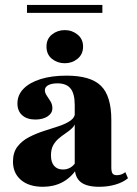

<svg xmlns="http://www.w3.org/2000/svg" viewBox="-20 -730 542 762"><path d="M237.1 -479Q208.1 -479 186.3 -496.4Q164.5 -513.7 164.5 -545.2Q164.5 -575.8 186.3 -593.1Q208.1 -610.5 237.1 -610.5Q266.1 -610.5 287.9 -592.7Q309.7 -575 309.7 -545.2Q309.7 -514.5 287.9 -496.8Q266.1 -479 237.1 -479ZM276.6 -209.7V-312.9Q276.6 -358.1 260.1 -378.6Q243.5 -399.2 208.1 -399.2Q184.7 -399.2 171.4 -391.9Q158.1 -384.7 158.1 -371.8Q158.1 -361.3 165.7 -350.4Q173.4 -339.5 180.6 -327.4Q187.9 -315.3 187.9 -300.8Q187.9 -280.6 169 -268.1Q150 -255.6 120.2 -255.6Q87.1 -255.6 68.1 -272.6Q49.2 -289.5 49.2 -319.4Q49.2 -353.2 73.4 -377.8Q97.6 -402.4 141.1 -416.1Q184.7 -429.8 244.4 -429.8Q339.5 -429.8 380.6 -389.5Q421.8 -349.2 421.8 -254V-209.7ZM150 11.3Q95.2 11.3 63.3 -15.7Q31.5 -42.7 31.5 -88.7Q31.5 -125 49.2 -148Q66.9 -171 94.8 -185.5Q122.6 -200 154 -210.1Q185.5 -220.2 213.7 -229.4Q241.9 -238.7 260.1 -251.6Q278.2 -264.5 278.2 -285.5L280.6 -247.6Q277.4 -232.3 266.1 -221.4Q254.8 -210.5 240.7 -201.2Q226.6 -191.9 212.9 -180.2Q199.2 -168.5 190.7 -152.8Q182.3 -137.1 182.3 -112.9Q182.3 -86.3 194.8 -71.8Q207.3 -57.3 229.8 -57.3Q246 -57.3 259.3 -64.9Q272.6 -72.6 283.1 -89.5L283.9 -58.1Q259.7 -23.4 226.2 -6Q192.7 11.3 150 11.3ZM421.8 -66.1Q421.8 -48.4 426.6 -41.5Q431.5 -34.7 443.5 -34.7Q452.4 -34.7 460.9 -37.5Q469.4 -40.3 477.4 -46.8L487.9 -22.6Q468.5 -6.5 438.7 2.4Q408.9 11.3 373.4 11.3Q323.4 11.3 300 -7.7Q276.6 -26.6 276.6 -66.9V-209.7H421.8ZM87.1 -679V-710.5H386.3V-679Z"/></svg>

Font: Playfair 5pt SemiExpanded Light Black
Style: Regular
Weight: 900
Version: Version 2.203